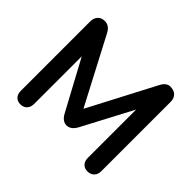

<svg xmlns="http://www.w3.org/2000/svg" viewBox="-158 -931 1158 1158"><g transform="rotate(45 420.5 -352.0)"><path d="M764.2 -646V-54.2Q764.2 -26.4 748 -10.3Q731.9 5.9 706.1 5.9Q680.2 5.9 665 -10Q649.9 -25.9 649.9 -54.2V-465.8L480 -144Q456.1 -101.1 420.4 -101.1Q384.8 -101.1 361.8 -144L190.9 -460.9V-54.2Q190.9 -27.3 175.5 -10.7Q160.2 5.9 134 5.9Q107.9 5.9 93 -10Q78.1 -25.9 78.1 -54.2V-646Q78.1 -674.8 94.5 -692.4Q110.8 -710 139.2 -710Q178.2 -710 200.2 -667L421.9 -244.1L643.1 -667Q665 -710 697.5 -710Q730 -710 747.1 -692.4Q764.2 -674.8 764.2 -646Z"/></g></svg>

Font: Nunito-Bold
Style: Bold
Weight: 700
Designer: Vernon Adams
Foundry: newtypography
Version: Version 3.000